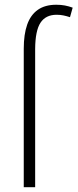

<svg xmlns="http://www.w3.org/2000/svg" viewBox="-20 -785 325 805"><path d="M217.3 -723.1Q171.9 -723.1 149.9 -689.9Q127.9 -656.7 127.4 -579.6V0H79.6V-580.6Q79.6 -641.1 94 -681.9Q108.4 -722.7 138.7 -743.9Q168.9 -765.1 215.8 -765.1Q235.4 -765.1 252 -762Q268.6 -758.8 284.7 -752.9L273.4 -712.9Q260.3 -717.3 246.6 -720.2Q232.9 -723.1 217.3 -723.1Z"/></svg>

Font: Open Sans SemiCondensed Light
Style: Regular
Weight: 300
Width: 4
Designer: Monotype Design Team
Foundry: Monotype Imaging Inc.
Version: Version 3.000